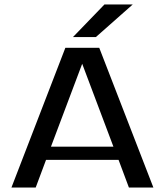

<svg xmlns="http://www.w3.org/2000/svg" viewBox="-20 -835 733 855"><path d="M571 -815 407 -670H305L445 -815ZM207 -182H485L346 -551ZM554 0 508 -123H185L139 0H31L271 -622H422L663 0Z"/></svg>

Font: Sarpanch Medium
Style: Regular
Weight: 500
Designer: Manushi Parikh (Devanagari and Latin), Jyotish Sonowal (Devanagari)
Foundry: Indian Type Foundry
Version: Version 2.004;PS 1.0;hotconv 1.0.78;makeotf.lib2.5.61930; tt